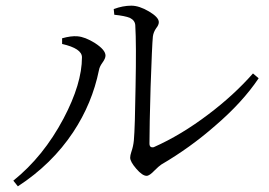

<svg xmlns="http://www.w3.org/2000/svg" viewBox="-20 -689 950 677"><path d="M43 -32 27 -52Q133 -137 204 -271Q269 -394 269 -487Q269 -518 199 -534V-554Q231 -563 253 -561Q280 -559 315 -537Q352 -513 352 -493Q352 -483 341.5 -468.5Q331 -454 329 -442Q305 -324 238 -223Q163 -110 43 -32ZM497 -69Q482 -69 460.5 -94Q439 -119 439 -133Q439 -141 443 -153Q450 -173 452 -194Q456 -239 458 -383Q461 -534 457 -600Q456 -617 438 -626Q421 -633 383 -637L381 -657Q413 -669 443 -669Q471 -669 505.5 -648.5Q540 -628 540 -611Q540 -601 531 -590Q521 -576 519 -560Q516 -529 511 -382Q507 -243 507 -183Q507 -167 522 -170Q619 -213 715 -286Q804 -353 872 -430L892 -413Q835 -328 738 -245Q650 -168 549 -109Q540 -103 525 -88Q507 -69 497 -69Z"/></svg>

Font: GenRyuMin TW R
Style: Regular
Weight: 400
Version: Version 1.501;PS 1;hotconv 16.6.51;makeotf.lib2.5.65220